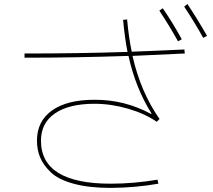

<svg xmlns="http://www.w3.org/2000/svg" viewBox="-20 -876 1040 936"><path d="M756.8 -824.2 773.4 -835.9Q822.3 -764.6 866.2 -684.6L847.7 -674.8Q807.6 -747.1 756.8 -824.2ZM877.9 -843.8 893.6 -856.4Q939.5 -788.1 989.3 -701.2L970.7 -691.4Q930.7 -763.7 877.9 -843.8ZM716.8 -320.3 718.8 -322.3Q640.6 -447.3 606.4 -603.5Q350.6 -594.7 99.6 -594.7V-615.2Q375 -615.2 601.6 -623Q587.9 -692.4 580.1 -779.3L599.6 -781.2Q607.4 -694.3 622.1 -624Q711.9 -627 878.9 -634.8L880.9 -615.2Q718.8 -607.4 626 -603.5Q665 -428.7 757.8 -295.9L744.1 -282.2Q686.5 -322.3 604 -346.2Q521.5 -370.1 440.4 -370.1Q316.4 -370.1 248 -323.2Q179.7 -276.4 179.7 -190.4Q179.7 19.5 519.5 19.5Q630.9 19.5 748 0L752 19.5Q641.6 39.1 519.5 40Q413.1 40 338.4 19.5Q263.7 -1 227.1 -36.6Q190.4 -72.3 175.3 -109.4Q160.2 -146.5 160.2 -190.4Q160.2 -285.2 233.4 -337.4Q306.6 -389.6 440.4 -389.6Q586.9 -390.6 716.8 -320.3Z"/></svg>

Font: Mgen+ 1m thin
Style: Regular
Weight: 100
Designer: [Source Han Sans]
Ryoko NISHIZUKA  (kana & ideographs); Paul D. Hunt (Latin, Greek & Cyrillic); Wenlong ZHANG  (bopomofo
Version: Version 1.059.20150602